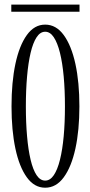

<svg xmlns="http://www.w3.org/2000/svg" viewBox="-20 -820 400 850"><path d="M180 11Q132 11 98.8 -35Q65.5 -81 48.2 -162Q31 -243 31 -349Q31 -456 48.2 -537.2Q65.5 -618.5 98.8 -664.8Q132 -711 180 -711Q228.5 -711 262.2 -664.8Q296 -618.5 313.8 -537.2Q331.5 -456 331.5 -349Q331.5 -243 313.8 -162Q296 -81 262.2 -35Q228.5 11 180 11ZM180 -20.5Q202 -20.5 218.2 -44.5Q234.5 -68.5 245.5 -112.8Q256.5 -157 262 -217Q267.5 -277 267.5 -349Q267.5 -421 262 -481.2Q256.5 -541.5 245.5 -586Q234.5 -630.5 218.2 -655Q202 -679.5 180 -679.5Q158 -679.5 142 -655Q126 -630.5 115.5 -586Q105 -541.5 99.8 -481.2Q94.5 -421 94.5 -349Q94.5 -277 99.8 -217Q105 -157 115.5 -112.8Q126 -68.5 142 -44.5Q158 -20.5 180 -20.5ZM30 -768V-799.5H332V-768Z"/></svg>

Font: Imbue Light
Style: Regular
Weight: 300
Designer: Tyler Finck
Foundry: Etcetera Type Company
Version: Version 1.102